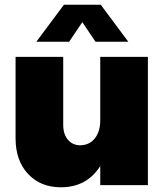

<svg xmlns="http://www.w3.org/2000/svg" viewBox="-20 -785 708 814"><path d="M46 -199V-544H248V-256Q248 -216 268 -192.5Q288 -169 321 -169Q360 -170 382.5 -199Q405 -228 405 -275V-544H607V0H405V-81Q348 9 238 9Q152 9 99 -47.5Q46 -104 46 -199ZM134 -608 251 -765H407L524 -608H385L329 -691L273 -608Z"/></svg>

Font: Trueno
Style: ExBd
Weight: 800
Designer: Julieta Ulanovsky
Foundry: Julieta Ulanovsky
Version: Version 3.001b